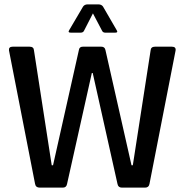

<svg xmlns="http://www.w3.org/2000/svg" viewBox="-20 -856 843 876"><path d="M506 -707H460Q449 -707 445 -717L404 -795L364 -717Q360 -707 348 -707H303Q288 -707 296 -719L359 -826Q366 -836 380 -836H429Q443 -836 450 -826L512 -719Q520 -707 506 -707ZM267 0H161Q143 0 140 -17L21 -626Q19 -643 38 -643H115Q134 -643 135 -626L216 -102H222L340 -628Q342 -643 358 -643H442Q458 -643 461 -628L580 -102H586L667 -625Q668 -643 687 -643H764Q784 -643 781 -625L662 -17Q659 0 642 0H536Q519 0 516 -17L403 -523H399L286 -17Q283 0 267 0Z"/></svg>

Font: Rajdhani SemiBold
Style: Regular
Weight: 600
Designer: Satya Rajpurohit, Jyotish Sonowal
Foundry: Indian Type Foundry
Version: Version 1.201 February 1, 2022